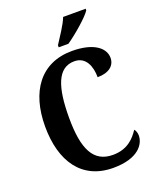

<svg xmlns="http://www.w3.org/2000/svg" viewBox="-169 -1029 925 1136"><g transform="rotate(-20 293.5 -460.5)"><path d="M284 -784V-771H345C402 -810 490 -886 512 -921V-931H370C353 -886 311 -827 284 -784ZM345 10C504 10 551 -66 551 -119C551 -135 545 -152 537 -160C506 -113 460 -63 369 -63C246 -63 199 -161 199 -358C199 -550 236 -662 342 -662C416 -662 440 -592 440 -526C513 -526 551 -560 551 -608C551 -672 483 -724 350 -724C151 -724 48 -576 48 -358C48 -137 148 10 345 10Z"/></g></svg>

Font: Noto Serif Myanmar Condensed
Style: Bold
Weight: 700
Width: 3
Designer: Ben Mitchell and the Monotype Design Team
Foundry: Monotype Imaging Inc.
Version: Version 2.106